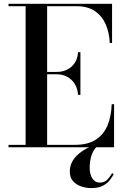

<svg xmlns="http://www.w3.org/2000/svg" viewBox="-20 -770 653 1004"><path d="M24.5 0V-12.5H114V-737.5H24.5V-750H566V-545H554Q552 -598.5 533 -642.2Q514 -686 476.5 -711.8Q439 -737.5 380.5 -737.5H226.5V-12.5H370Q438.5 -12.5 480.2 -39.2Q522 -66 542 -113.8Q562 -161.5 564 -225H576.5V0ZM388 -274Q386 -307.5 370.8 -331.5Q355.5 -355.5 331.2 -368.5Q307 -381.5 278.5 -381.5H195.5V-394H278.5Q307 -394 331 -405.8Q355 -417.5 370.5 -440.5Q386 -463.5 388 -497H400.5V-274ZM457 213.5Q429.5 213.5 403.8 204.5Q378 195.5 361.5 176.5Q345 157.5 345 127.5Q345 97.5 358.5 73.8Q372 50 394.5 32Q417 14 443 1.5Q469 -11 494 -18.5L498 -11.5Q484 -3.5 472.8 13.2Q461.5 30 455.2 54Q449 78 449 107.5Q449 142 463.2 163.5Q477.5 185 501.5 185Q525.5 185 540 170.5Q554.5 156 566.5 135L574.5 141Q567 155 554 172Q541 189 517.8 201.2Q494.5 213.5 457 213.5Z"/></svg>

Font: Bodoni Moda 18pt Medium
Style: Regular
Weight: 500
Designer: Owen Earl
Foundry: indestructible type
Version: Version 2.004